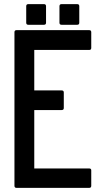

<svg xmlns="http://www.w3.org/2000/svg" viewBox="-20 -924 512 930"><path d="M146 -108H412Q422 -108 422 -99V-24Q422 -14 412 -14H60Q50 -14 50 -24V-768Q50 -778 60 -778H412Q422 -778 422 -768V-692Q422 -682 412 -682H146V-486H279Q289 -486 289 -476V-401Q289 -391 279 -391H146ZM268 -814V-894Q268 -904 278 -904H354Q364 -904 364 -894V-814Q364 -804 354 -804H278Q268 -804 268 -814ZM107 -814V-894Q107 -904 117 -904H193Q203 -904 203 -894V-814Q203 -804 193 -804H117Q107 -804 107 -814Z"/></svg>

Font: Kanalisirung
Style: Regular
Weight: 500
Designer: Peter Wiegel
Foundry: Peter Wiegel
Version: 1.000